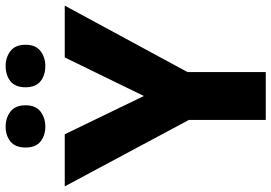

<svg xmlns="http://www.w3.org/2000/svg" viewBox="-161 -803 964 682"><g transform="rotate(-90 321.0 -462.0)"><path d="M321 -433 458 -714H642L406 -278V0H236V-273L0 -714H185ZM138 -853Q138 -890 159.5 -907Q181 -924 212 -924Q243 -924 265.5 -907Q288 -890 288 -853Q288 -817 265.5 -800Q243 -783 212 -783Q181 -783 159.5 -800Q138 -817 138 -853ZM352 -853Q352 -890 373.5 -907Q395 -924 428 -924Q458 -924 480.5 -907Q503 -890 503 -853Q503 -817 480.5 -800Q458 -783 428 -783Q395 -783 373.5 -800Q352 -817 352 -853Z"/></g></svg>

Font: Noto Sans Malayalam ExtraBold
Style: Regular
Weight: 800
Designer: Jelle Bosma - Monotype Design Team
Foundry: Monotype Imaging Inc.
Version: Version 2.104; ttfautohint (v1.8.4.7-5d5b)